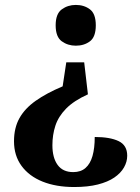

<svg xmlns="http://www.w3.org/2000/svg" viewBox="-20 -560 562 772"><path d="M333.5 -180.7Q276.8 -155 245.7 -123.2Q214.6 -91.3 202.7 -54.6Q190.7 -17.8 190.7 23.9Q190.7 74.2 211.7 103.1Q232.7 132 274.4 132Q304.8 132 323.8 115.4Q342.8 98.9 351.9 67.3Q360.9 35.8 360.9 -9.2Q422.4 -9.2 456.9 7.4Q491.5 24 491.5 66Q491.5 90.6 478.5 113.3Q465.6 136 439.7 153.8Q413.8 171.5 373.5 181.8Q333.3 192 278.4 192Q205.5 192 151.2 170.2Q96.9 148.4 66.6 107Q36.3 65.7 36.3 8.1Q36.3 -45.7 58.1 -84.8Q79.9 -123.9 123.5 -154.7Q167.1 -185.5 231.9 -212.8L246.5 -309.5H318.5ZM284.8 -540.2Q318.3 -540.2 341.8 -522.3Q365.2 -504.4 365.2 -458.2Q365.2 -411.7 341.8 -394Q318.3 -376.3 284.8 -376.3Q252.8 -376.3 228.3 -394Q203.8 -411.7 203.8 -458.2Q203.8 -504.4 228.3 -522.3Q252.8 -540.2 284.8 -540.2Z"/></svg>

Font: Noto Serif Gurmukhi
Style: Regular
Weight: 400
Designer: Vaibhav Singh and the Monotype Design Team
Foundry: Monotype Imaging Inc.
Version: Version 2.003